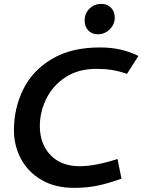

<svg xmlns="http://www.w3.org/2000/svg" viewBox="-20 -932 740 964"><path d="M50 0ZM50 -278.8Q50 -200 85.6 -133.8Q121.2 -67.5 189.4 -28.1Q257.5 11.2 351.2 11.2Q416.2 11.2 470 0Q523.8 -11.2 590 -35L570 -133.8Q458.8 -97.5 380 -97.5Q287.5 -97.5 233.8 -153.1Q180 -208.8 180 -300Q180 -368.8 211.9 -435Q243.8 -501.2 308.1 -543.8Q372.5 -586.2 463.8 -586.2Q507.5 -586.2 542.5 -580.6Q577.5 -575 617.5 -561.2L675 -651.2Q631.2 -672.5 585 -683.1Q538.8 -693.8 481.2 -693.8Q337.5 -693.8 240 -635.6Q142.5 -577.5 96.2 -482.5Q50 -387.5 50 -278.8ZM405 -828.8Q405 -865 429.4 -888.8Q453.8 -912.5 488.8 -912.5Q518.8 -912.5 537.5 -893.1Q556.2 -873.8 556.2 -843.8Q556.2 -810 531.2 -785Q506.2 -760 471.2 -760Q441.2 -760 423.1 -779.4Q405 -798.8 405 -828.8Z"/></svg>

Font: Cambay
Style: Bold Italic
Weight: 700
Italic angle: -11°
Designer: Pooja Saxena
Foundry: Pooja Saxena
Version: Version 1.006;PS 001.006;hotconv 1.0.70;makeotf.lib2.5.58329